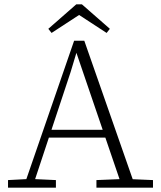

<svg xmlns="http://www.w3.org/2000/svg" viewBox="-20 -866 741 886"><path d="M17 0V-35L113 -40H130L238 -35V0ZM88 0 322 -678H369L606 0H545L331 -627H334L306 -534L129 0ZM192 -231V-267H487V-231ZM425 0V-35L549 -40H569L686 -35V0ZM358 -846 487 -733 472 -714 325 -810H365L218 -714L203 -733L332 -846Z"/></svg>

Font: Source Serif 4 Light
Style: Regular
Weight: 300
Designer: Frank Grießhammer
Foundry: Adobe Systems Incorporated
Version: Version 4.004;hotconv 1.0.116;makeotfexe 2.5.65601